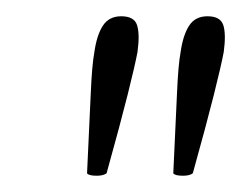

<svg xmlns="http://www.w3.org/2000/svg" viewBox="-20 -723 296 236"><path d="M99 -507Q89 -507 87 -510Q90 -571 91.5 -607Q93 -643 96 -659Q99 -680 106.5 -691.5Q114 -703 129 -703Q145 -703 148.5 -692Q152 -681 149 -659Q146 -643 137 -607Q128 -571 111 -510Q107 -507 99 -507ZM205 -507Q195 -507 193 -510Q196 -571 197.5 -607Q199 -643 202 -659Q205 -680 212.5 -691.5Q220 -703 235 -703Q251 -703 254.5 -692Q258 -681 255 -659Q252 -643 243 -607Q234 -571 217 -510Q213 -507 205 -507Z"/></svg>

Font: Petrona ExtraLight
Style: Italic
Weight: 200
Italic angle: -9°
Designer: Ringo R. Seeber
Foundry: Ringo R. Seeber
Version: Version 2.001; ttfautohint (v1.8.3)